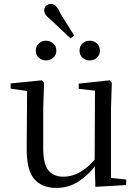

<svg xmlns="http://www.w3.org/2000/svg" viewBox="-20 -924 693 959"><path d="M209.5 -622.1Q189.6 -622.1 174.2 -635.5Q158.8 -648.8 158.8 -670.8Q158.8 -693.9 174.2 -707.3Q189.6 -720.7 209.5 -720.7Q229.8 -720.7 245.6 -707.3Q261.4 -693.9 261.4 -670.8Q261.4 -648.8 245.6 -635.5Q229.8 -622.1 209.5 -622.1ZM332.7 -732 239.4 -819.9Q219.8 -835.9 210.4 -847.2Q201.1 -858.5 201.1 -872.8Q201.1 -888.1 211.5 -896.3Q222 -904.4 233.9 -904.4Q248.4 -904.4 259.7 -893Q271 -881.6 282.7 -855.2L350.2 -746.9ZM427.8 -622.1Q407.2 -622.1 392.2 -635.5Q377.3 -648.8 377.3 -670.8Q377.3 -693.9 392.2 -707.3Q407.2 -720.7 427.8 -720.7Q448.1 -720.7 463.6 -707.3Q479.1 -693.9 479.1 -670.8Q479.1 -648.8 463.6 -635.5Q448.1 -622.1 427.8 -622.1ZM260.9 14.6Q189.8 14.6 151.1 -29.8Q112.3 -74.2 113.3 -185.8L115.5 -483.7L137.7 -466.6L33.1 -481V-507.3L189.5 -523L200.2 -511.5L195.8 -380.4V-185.1Q195.8 -105.3 221.6 -73.3Q247.4 -41.4 296.3 -41.4Q342.8 -41.4 386.1 -68.1Q429.4 -94.9 464.9 -141.8L488.1 -103H461.7Q423.1 -51 373.2 -18.2Q323.3 14.6 260.9 14.6ZM456.4 9.3 452.8 -114.1V-115.5L454.4 -471.2L373.2 -480.3V-506.2L528.2 -523L538.4 -511.5L534.4 -380.4V-35L610.3 -27.4V0.2Z"/></svg>

Font: Noto Serif TC
Style: Regular
Weight: 200
Designer: Ryoko NISHIZUKA 西塚涼子 (kana & ideographs); Frank Grießhammer (Latin, Greek & Cyrillic); Wenlong ZHANG 张文龙 (bopomofo); San
Foundry: Adobe
Version: Version 2.001;hotconv 1.1.0;makeotfexe 2.6.0